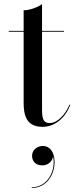

<svg xmlns="http://www.w3.org/2000/svg" viewBox="-20 -610 378 934"><path d="M322 -99.5 318 -101C298.5 -54 260 -11.5 223 -11.5C195.5 -11.5 184.5 -24.5 184.5 -74.5V-455.5H291.5V-460H184.5V-590C164.5 -575 125 -560 95 -560V-460H22.5V-455.5H95V-111C95 -56 104.5 7 186.5 7C248 7 297.5 -37 322 -99.5ZM136 147.5C136 173.5 152 194.5 186.5 194.5C216 194.5 236.5 171.5 238 150.5C253 221 211 301 134.5 301V304.5C206.5 304.5 245.5 239.5 245.5 179C245.5 128.5 221 100 189.5 100C159 100 136 121 136 147.5Z"/></svg>

Font: Bodoni* 36pt
Style: Regular
Weight: 400
Version: Version 2.3